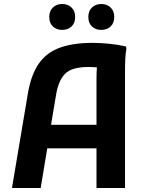

<svg xmlns="http://www.w3.org/2000/svg" viewBox="-20 -943 732 963"><path d="M40 0 120 -475Q136 -569 175 -624.5Q214 -680 280.5 -704Q347 -728 445 -728Q485 -728 528.5 -723.5Q572 -719 612 -710L614 -698Q610 -679 608.5 -649Q607 -619 607 -588.5Q607 -558 607 -538V0H464V-199H217L184 0ZM262 -472 236 -317H464V-550Q464 -565 464.5 -578.5Q465 -592 466 -605Q457 -606 445.5 -606.5Q434 -607 424 -607Q341 -607 307.5 -574Q274 -541 262 -472ZM488 -793Q460 -793 441.5 -810Q423 -827 423 -858Q423 -888 441.5 -905.5Q460 -923 488 -923Q516 -923 534.5 -905.5Q553 -888 553 -858Q553 -827 534.5 -810Q516 -793 488 -793ZM292 -793Q264 -793 245.5 -810Q227 -827 227 -858Q227 -888 245.5 -905.5Q264 -923 292 -923Q320 -923 338.5 -905.5Q357 -888 357 -858Q357 -827 338.5 -810Q320 -793 292 -793Z"/></svg>

Font: Kufam SemiBold
Style: Regular
Weight: 600
Designer: Wael Morcos, Artur Schmal
Foundry: Original Type
Version: Version 1.300; ttfautohint (v1.8.3)